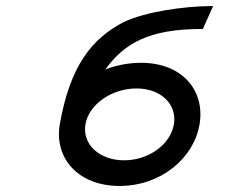

<svg xmlns="http://www.w3.org/2000/svg" viewBox="-20 -605 773 636"><path d="M679 -585C586 -584 462 -566 390 -532C284 -477 212 -387 178 -193C159 -81 239 11 376 11C513 11 622 -81 641 -193C660 -305 584 -397 447 -397C407 -397 365 -389 329 -375C391 -461 473 -509 648 -509H652L686 -585ZM432 -312C514 -312 567 -259 556 -193C545 -127 473 -74 391 -74C309 -74 252 -127 263 -193C274 -259 350 -312 432 -312Z"/></svg>

Font: Charger Monospace
Style: Regular
Weight: 400
Designer: Jasper
Foundry: Cannot Into Space Fonts
Version: Version 0.980